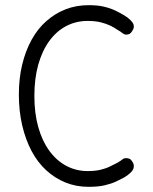

<svg xmlns="http://www.w3.org/2000/svg" viewBox="-20 -713 591 743"><path d="M323 10Q275 10 234 -6.5Q193 -23 159.5 -53.5Q126 -84 102.5 -128Q79 -172 66 -227.5Q53 -283 53 -347Q53 -410 66 -463.5Q79 -517 102.5 -559.5Q126 -602 159.5 -631.5Q193 -661 234 -677Q275 -693 323 -693Q358 -693 383 -687Q408 -681 426.5 -672Q445 -663 460 -654Q474 -646 484.5 -635.5Q495 -625 497 -617Q499 -609 497 -603.5Q495 -598 491 -592Q487 -585 481.5 -582Q476 -579 469 -579Q461 -579 454.5 -584.5Q448 -590 434 -598Q423 -606 407.5 -613.5Q392 -621 370.5 -626.5Q349 -632 319 -632Q274 -632 236 -612Q198 -592 170.5 -554Q143 -516 128 -462.5Q113 -409 113 -342Q113 -275 128 -221.5Q143 -168 170.5 -130Q198 -92 236 -71.5Q274 -51 319 -51Q348 -51 369 -56Q390 -61 406 -69Q422 -77 434 -83Q448 -91 453.5 -96Q459 -101 468 -101Q475 -101 481 -98.5Q487 -96 491 -89Q495 -84 497 -77.5Q499 -71 497 -63Q495 -54 484.5 -44Q474 -34 460 -26Q447 -19 429 -10.5Q411 -2 385.5 4Q360 10 323 10Z"/></svg>

Font: Fredoka SemiCondensed Light
Style: Regular
Weight: 300
Width: 4
Designer: Ben Nathan
Foundry: Milena B. Brandão, Ben Nathan
Version: Version 2.001